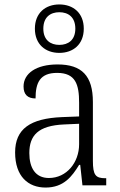

<svg xmlns="http://www.w3.org/2000/svg" viewBox="-20 -834 541 864"><path d="M247 -596C309 -596 357 -634 357 -705C357 -776 309 -814 247 -814C185 -814 137 -776 137 -705C137 -634 185 -596 247 -596ZM247 -632C207 -632 175 -654 175 -705C175 -757 207 -779 247 -779C287 -779 319 -757 319 -705C319 -654 287 -632 247 -632ZM185 10C267 10 304 -40 336 -92H341L351 0H458V-32H454C410 -32 398 -46 398 -111V-375C398 -493 348 -544 239 -544C142 -544 86 -503 86 -445C86 -408 105 -391 140 -391C140 -462 160 -506 237 -506C320 -506 336 -454 336 -372V-310L259 -307C116 -301 48 -254 48 -148C48 -40 107 10 185 10ZM200 -33C139 -33 112 -79 112 -145C112 -224 151 -269 269 -274L336 -277V-185C336 -103 280 -33 200 -33Z"/></svg>

Font: Noto Serif Khmer SemiCondensed Light
Style: Regular
Weight: 300
Width: 4
Designer: Danh Hong and the Monotype Design Team
Foundry: Monotype Imaging Inc.
Version: Version 2.004